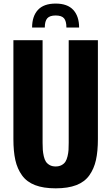

<svg xmlns="http://www.w3.org/2000/svg" viewBox="-20 -1032 616 1063"><path d="M157.7 -879.4Q157.7 -941.9 189.9 -977.1Q222.2 -1012.2 288.1 -1012.2Q353.5 -1012.2 385.7 -977.1Q418 -941.9 418 -879.4H347.7Q347.7 -915 334.5 -930.7Q321.3 -946.3 288.1 -946.3Q255.4 -946.3 241.7 -930.7Q228 -915 228 -879.4ZM288.1 10.7Q220.2 10.7 174.1 -7.1Q127.9 -24.9 101.8 -61.3Q75.7 -97.7 64.9 -145.8Q54.2 -193.8 54.2 -262.2V-809.6H215.8V-241.2Q215.8 -218.3 217 -201.9Q218.3 -185.5 222.4 -167Q226.6 -148.4 234.1 -137Q241.7 -125.5 255.4 -117.9Q269 -110.4 288.1 -110.4Q307.1 -110.4 321 -117.9Q335 -125.5 342.3 -137Q349.6 -148.4 354 -167Q358.4 -185.5 359.4 -201.7Q360.4 -217.8 360.4 -241.2V-809.6H522V-262.2Q522 -193.8 511.2 -145.8Q500.5 -97.7 474.6 -61.3Q448.7 -24.9 402.6 -7.1Q356.4 10.7 288.1 10.7Z"/></svg>

Font: Oswald
Style: DemiBold
Weight: 600
Designer: Vernon Adams
Foundry: Vernon Adams
Version: 3.0; ttfautohint (v0.95) -l 8 -r 50 -G 200 -x 0 -w "G" -W -c